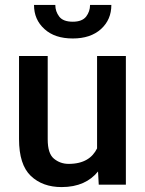

<svg xmlns="http://www.w3.org/2000/svg" viewBox="-20 -758 596 788"><path d="M496.6 0V-528.3H378.4V-148.9C359.4 -110.4 323.7 -85.4 261.7 -85.4C238.3 -85.4 218.3 -92.8 201.2 -106.9C184.1 -121.1 175.8 -147.5 175.8 -186V-528.3H58.1V-187C58.1 -117.2 74.2 -66.9 106.4 -36.1C138.7 -5.4 180.7 9.8 232.9 9.8C300.8 9.8 349.6 -13.7 382.3 -54.2L385.3 0ZM349.6 -737.8C349.6 -719.7 344.2 -704.1 333.5 -689.9C322.3 -675.8 304.2 -668.9 278.8 -668.9C252.4 -668.9 233.9 -675.8 223.1 -689.9C212.4 -704.1 207 -719.7 207 -737.8H119.6C119.6 -697.3 133.8 -664.6 162.6 -638.7C190.9 -612.8 229.5 -600.1 278.8 -600.1C327.1 -600.1 365.7 -612.8 394.5 -638.7C422.9 -664.6 437 -697.3 437 -737.8Z"/></svg>

Font: Vazirmatn Medium
Style: Regular
Weight: 500
Designer: Saber Rastikerdar
Foundry: Saber Rastikerdar
Version: Version 33.003